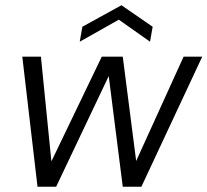

<svg xmlns="http://www.w3.org/2000/svg" viewBox="-20 -712 791 732"><path d="M123 0 65 -496H136L178 -76H166L368 -496H448L502 -76H489L680 -496H751L519 0H448L392 -442H404L194 0ZM284 -553 294 -610 443 -692 562 -610 552 -553 433 -637Z"/></svg>

Font: DM Sans 28pt Light
Style: Italic
Weight: 300
Italic angle: -10°
Version: Version 4.004;gftools[0.9.30]